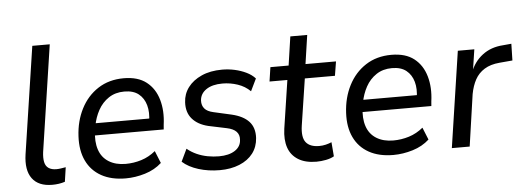

<svg xmlns="http://www.w3.org/2000/svg" viewBox="-48 -854 2723 997"><g transform="rotate(-5 1313.0 -355.0)"><path d="M188 9Q116 9 83.5 -35Q51 -79 63 -161L147 -719H238L155 -165Q151 -134 155.5 -112.5Q160 -91 175.5 -80.5Q191 -70 216 -70Q228 -70 240 -72Q252 -74 265 -76L254 -1Q239 4 222 6.5Q205 9 188 9Z M571 9Q496 9 444 -20Q392 -49 366.5 -102.5Q341 -156 345 -230Q349 -309 381.5 -372.5Q414 -436 471 -473Q528 -510 605 -510Q679 -510 723 -475.5Q767 -441 784 -382Q801 -323 791 -251L789 -227H414L423 -290H737L717 -273Q725 -322 714.5 -359.5Q704 -397 676.5 -419Q649 -441 602 -441Q555 -441 520.5 -418Q486 -395 465.5 -357.5Q445 -320 437 -276L433 -252Q425 -195 439 -153Q453 -111 489 -88.5Q525 -66 577 -66Q619 -66 659 -78.5Q699 -91 733 -119L759 -55Q723 -22 672 -6.5Q621 9 571 9Z M1061 9Q1002 9 950.5 -7Q899 -23 867 -52L898 -117Q921 -98 948 -86Q975 -74 1004.5 -68.5Q1034 -63 1063 -63Q1115 -63 1146.5 -83.5Q1178 -104 1179 -140Q1181 -165 1165.5 -181.5Q1150 -198 1116 -205L1021 -225Q967 -238 938 -271.5Q909 -305 912 -358Q914 -401 939.5 -435Q965 -469 1010.5 -489.5Q1056 -510 1118 -510Q1151 -510 1183 -503Q1215 -496 1243 -482.5Q1271 -469 1289 -449L1258 -385Q1231 -412 1192.5 -425Q1154 -438 1113 -438Q1060 -438 1028.5 -416.5Q997 -395 995 -359Q994 -334 1008 -317.5Q1022 -301 1054 -294L1147 -273Q1207 -259 1236.5 -227Q1266 -195 1263 -141Q1260 -95 1234.5 -61.5Q1209 -28 1164 -9.5Q1119 9 1061 9Z M1565 9Q1507 9 1470 -14Q1433 -37 1419 -78Q1405 -119 1413 -176L1451 -427H1358L1369 -501H1464L1486 -651H1574L1552 -501H1711L1699 -427H1542L1505 -185Q1496 -124 1517 -97.5Q1538 -71 1586 -71Q1604 -71 1620.5 -75Q1637 -79 1651 -85L1657 -11Q1640 -1 1614.5 4Q1589 9 1565 9Z M1966 9Q1891 9 1839 -20Q1787 -49 1761.5 -102.5Q1736 -156 1740 -230Q1744 -309 1776.5 -372.5Q1809 -436 1866 -473Q1923 -510 2000 -510Q2074 -510 2118 -475.5Q2162 -441 2179 -382Q2196 -323 2186 -251L2184 -227H1809L1818 -290H2132L2112 -273Q2120 -322 2109.5 -359.5Q2099 -397 2071.5 -419Q2044 -441 1997 -441Q1950 -441 1915.5 -418Q1881 -395 1860.5 -357.5Q1840 -320 1832 -276L1828 -252Q1820 -195 1834 -153Q1848 -111 1884 -88.5Q1920 -66 1972 -66Q2014 -66 2054 -78.5Q2094 -91 2128 -119L2154 -55Q2118 -22 2067 -6.5Q2016 9 1966 9Z M2271 0 2346 -501H2432L2414 -382H2410Q2430 -437 2474.5 -471Q2519 -505 2582 -509L2626 -513L2624 -426L2556 -420Q2509 -416 2477.5 -396.5Q2446 -377 2428.5 -345Q2411 -313 2403 -270L2364 0Z"/></g></svg>

Font: Nunitoga
Style: Medium Italic
Weight: 500
Italic angle: -9°
Designer: Vernon Adams
Foundry: Vernon Adams
Version: Version 1.0